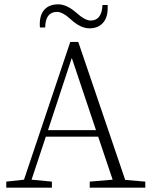

<svg xmlns="http://www.w3.org/2000/svg" viewBox="-20 -868 697 888"><path d="M189 -741H165Q164 -743 164 -756Q164 -801 186.5 -824.5Q209 -848 249 -848Q288 -848 332 -810Q373 -773 399 -773Q451 -773 454 -845H478V-831Q478 -786 455.5 -761.5Q433 -737 394 -737Q353 -737 309 -777Q270 -813 244 -813Q190 -813 189 -741ZM202 -266H424L312 -600ZM559 -36 652 -28V0H395V-28L501 -37L434 -236H192L126 -37L220 -28V0H9V-28L91 -37L305 -674H342Z"/></svg>

Font: TypoPRO Source Serif Pro
Style: Regular
Weight: 300
Designer: Frank Grießhammer
Foundry: Adobe Systems Incorporated
Version: Version 1.017;PS (version unavailable);hotconv 1.0.79;makeot